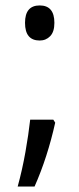

<svg xmlns="http://www.w3.org/2000/svg" viewBox="-20 -620 292 706"><path d="M126 -471Q72 -471 72 -536Q72 -600 126 -600Q180 -600 180 -536Q180 -503 164.5 -487Q149 -471 126 -471ZM176 -180 183 -169Q169 -106 150 -47Q131 12 107 66H45Q62 4 73.5 -61Q85 -126 91 -180Z"/></svg>

Font: Noto Sans Malayalam UI ExtraCondensed
Style: Regular
Weight: 400
Width: 2
Designer: Jelle Bosma - Monotype Design Team
Foundry: Monotype Imaging Inc.
Version: Version 2.104; ttfautohint (v1.8.4.7-5d5b)